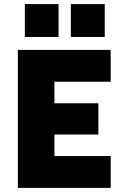

<svg xmlns="http://www.w3.org/2000/svg" viewBox="-20 -915 595 935"><path d="M67 0ZM245 -517V-412H459V-260H245V-155H519V0H67V-672H519V-517ZM101 -895H265V-735H101ZM325 -895H490V-735H325Z"/></svg>

Font: Cairo Black
Style: Regular
Weight: 900
Designer: Mohamed Gaber, the designers of Titillium
Foundry: Kief Type Foundry
Version: Version 2.009; ttfautohint (v1.5.33-1714) -l 8 -r 50 -G 200 